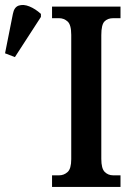

<svg xmlns="http://www.w3.org/2000/svg" viewBox="-30 -740 519 760"><path d="M176 0V-46H204Q223 -46 237.5 -59Q252 -72 252 -110V-602Q252 -642 237.5 -655Q223 -668 204 -668H176V-714H447V-668H418Q396 -668 383.5 -655Q371 -642 371 -601V-111Q371 -73 384.5 -59.5Q398 -46 418 -46H447V0ZM29 -514 -10 -529 21 -685Q26 -712 44.5 -718Q63 -724 86.5 -714.5Q110 -705 132 -685V-673Z"/></svg>

Font: Noto Serif ExtraCondensed SemiBold
Style: Regular
Weight: 600
Width: 2
Designer: Monotype Design Team
Foundry: Monotype Imaging Inc.
Version: Version 2.015; ttfautohint (v1.8.4.7-5d5b)